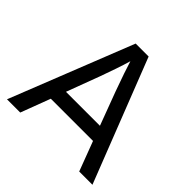

<svg xmlns="http://www.w3.org/2000/svg" viewBox="-162 -775 923 923"><g transform="rotate(45 299.0 -313.5)"><path d="M98 0H8L256 -627H344L589 0H499L442 -151H155ZM298 -549Q288 -514 274.5 -475Q261 -436 247 -397L183 -226H414L350 -397Q330 -452 318.5 -486Q307 -520 298 -549Z"/></g></svg>

Font: Blinker
Style: Regular
Weight: 400
Designer: Juergen Huber
Foundry: supertype
Version: Version 1.017;hotconv 1.0.117;makeotfexe 2.5.65602